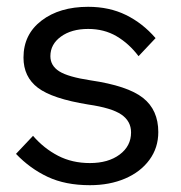

<svg xmlns="http://www.w3.org/2000/svg" viewBox="-20 -528 532 564"><path d="M27 -76 77 -129Q109 -92 150.5 -70.5Q192 -49 244 -49Q298 -49 331.5 -74Q365 -99 365 -139Q365 -172 336.5 -191.5Q308 -211 239 -221Q134 -238 91.5 -270Q49 -302 49 -359Q49 -427 102 -467.5Q155 -508 239 -508Q301 -508 350 -484Q399 -460 437 -416L387 -363Q359 -400 322.5 -421.5Q286 -443 239 -443Q190 -443 159 -420.5Q128 -398 128 -363Q128 -335 154 -318.5Q180 -302 246 -292Q355 -276 400 -240.5Q445 -205 445 -140Q445 -94 419 -58.5Q393 -23 347.5 -3.5Q302 16 244 16Q172 16 120 -8.5Q68 -33 27 -76Z"/></svg>

Font: Wix Madefor Text
Style: Regular
Weight: 400
Designer: Dalton Maag Ltd
Foundry: Dalton Maag Ltd
Version: Version 3.100